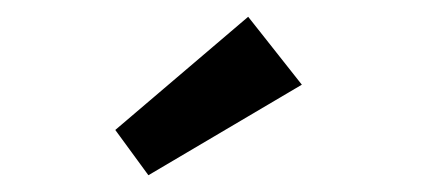

<svg xmlns="http://www.w3.org/2000/svg" viewBox="-20 -685 513 229"><path d="M157 -476 117.5 -530 276 -665 340 -584Z"/></svg>

Font: Lucymar Sans SemiBold
Style: Regular
Weight: 600
Foundry: The League of Moveable Type (original font) / Main changes by Cristiano Sobral with portions from Mirco Monsees
Version: Version 2.001;August 30, 2020;FontCreator 13.0.0.2681 64-bit